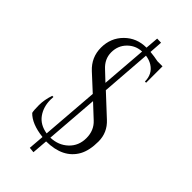

<svg xmlns="http://www.w3.org/2000/svg" viewBox="-274 -852 1018 1018"><g transform="rotate(45 234.5 -343.0)"><path d="M59 -41Q55 -55 55 -95Q55 -135 70 -180H79Q78 -169 78 -159Q78 -105 106 -66Q134 -27 190 -18L215 -339L126 -421Q72 -471 72 -543.5Q72 -616 121 -665Q170 -714 243 -714L249 -788L279 -787L274 -713Q306 -710 335 -704H373V-581H364Q364 -637 320 -665Q299 -678 271 -682L250 -402L365 -295Q415 -249 415 -182Q415 -115 392 -73Q344 13 218 14L211 102L181 99L188 11Q99 1 59 -41ZM169 -477 221 -428 241 -683Q194 -681 161 -647.5Q128 -614 128 -564Q128 -514 169 -477ZM318 -243 243 -313 220 -16Q279 -18 318 -55Q357 -92 357 -149.5Q357 -207 318 -243Z"/></g></svg>

Font: Cinzel Decorative
Style: Regular
Weight: 400
Designer: Natanael Gama
Version: Version 1.002;PS 001.002;hotconv 1.0.56;makeotf.lib2.0.21325